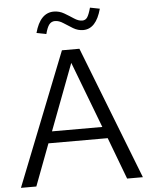

<svg xmlns="http://www.w3.org/2000/svg" viewBox="-60 -959 780 1007"><g transform="rotate(-5 330.0 -455.0)"><path d="M9 0 286 -700H378L651 0H568L485 -220H173L90 0ZM197 -281H462L329 -630ZM212 -792 161 -802Q189 -906 261 -906Q290 -906 315.5 -891Q341 -876 363.5 -861Q386 -846 406 -846Q423 -846 432.5 -860Q442 -874 452 -910L503 -900Q475 -796 407 -796Q379 -796 354 -811Q329 -826 306.5 -841Q284 -856 263 -856Q244 -856 232.5 -841.5Q221 -827 212 -792Z"/></g></svg>

Font: Red Hat Text VF
Style: Regular
Weight: 400
Designer: Pentagram, MCKL
Foundry: Pentagram, MCKL
Version: Version 1.023